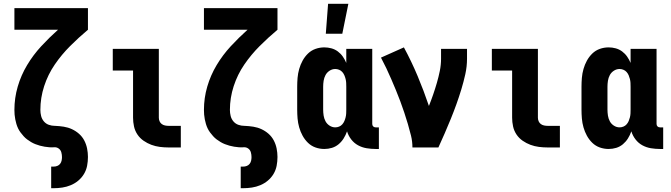

<svg xmlns="http://www.w3.org/2000/svg" viewBox="-20 -778 3540 1013"><path d="M250 215V101H263Q273 101 282 97.5Q291 94 297 86.5Q303 79 305 69.5Q307 60 307 51Q307 38 303.5 25.5Q300 13 289.5 5.5Q279 -2 266 -1Q253 0 240.5 -1Q228 -2 215.5 -4Q203 -6 190.5 -9.5Q178 -13 166.5 -17.5Q155 -22 144 -28.5Q133 -35 123 -42.5Q113 -50 104.5 -59.5Q96 -69 88.5 -79Q81 -89 75.5 -100.5Q70 -112 66.5 -124Q63 -136 60.5 -148.5Q58 -161 57 -173.5Q56 -186 56 -198Q56 -261 73.5 -321Q91 -381 123 -434.5Q155 -488 197.5 -534Q240 -580 286 -621H56V-735H444V-621Q395 -580 350 -535Q305 -490 269 -437.5Q233 -385 213 -323.5Q193 -262 193 -198Q193 -182 197 -166Q201 -150 211.5 -137.5Q222 -125 237.5 -119.5Q253 -114 269 -114H271Q294 -113 316.5 -109.5Q339 -106 359.5 -96.5Q380 -87 397 -72Q414 -57 424.5 -37Q435 -17 439.5 5.5Q444 28 444 50Q444 74 439.5 97Q435 120 423 140Q411 160 393 175Q375 190 353.5 199Q332 208 309 211.5Q286 215 263 215Z M870 0Q846 0 823 -3Q800 -6 778.5 -14Q757 -22 737.5 -35.5Q718 -49 705 -68.5Q692 -88 687 -111Q682 -134 682 -157V-406H575V-520H818V-157Q818 -147 822 -138Q826 -129 833.5 -123.5Q841 -118 850.5 -116Q860 -114 870 -114H934V0Z M1250 215V101H1263Q1273 101 1282 97.5Q1291 94 1297 86.5Q1303 79 1305 69.5Q1307 60 1307 51Q1307 38 1303.5 25.5Q1300 13 1289.5 5.5Q1279 -2 1266 -1Q1253 0 1240.5 -1Q1228 -2 1215.5 -4Q1203 -6 1190.5 -9.5Q1178 -13 1166.5 -17.5Q1155 -22 1144 -28.5Q1133 -35 1123 -42.5Q1113 -50 1104.5 -59.5Q1096 -69 1088.5 -79Q1081 -89 1075.5 -100.5Q1070 -112 1066.5 -124Q1063 -136 1060.5 -148.5Q1058 -161 1057 -173.5Q1056 -186 1056 -198Q1056 -261 1073.5 -321Q1091 -381 1123 -434.5Q1155 -488 1197.5 -534Q1240 -580 1286 -621H1056V-735H1444V-621Q1395 -580 1350 -535Q1305 -490 1269 -437.5Q1233 -385 1213 -323.5Q1193 -262 1193 -198Q1193 -182 1197 -166Q1201 -150 1211.5 -137.5Q1222 -125 1237.5 -119.5Q1253 -114 1269 -114H1271Q1294 -113 1316.5 -109.5Q1339 -106 1359.5 -96.5Q1380 -87 1397 -72Q1414 -57 1424.5 -37Q1435 -17 1439.5 5.5Q1444 28 1444 50Q1444 74 1439.5 97Q1435 120 1423 140Q1411 160 1393 175Q1375 190 1353.5 199Q1332 208 1309 211.5Q1286 215 1263 215Z M1699 -600 1711 -758H1818L1786 -600ZM1691 8Q1667 8 1644.5 0Q1622 -8 1605 -24.5Q1588 -41 1576.5 -62Q1565 -83 1558.5 -106Q1552 -129 1550 -152.5Q1548 -176 1548 -200V-320Q1548 -344 1550 -367.5Q1552 -391 1558.5 -414Q1565 -437 1576.5 -458Q1588 -479 1605 -495.5Q1622 -512 1644.5 -520Q1667 -528 1691 -528Q1710 -528 1728.5 -523Q1747 -518 1762.5 -506.5Q1778 -495 1789 -479Q1800 -463 1807 -446V-520H1944V-124Q1944 -116 1949 -111Q1954 -106 1962 -106H1979V8H1962Q1938 8 1914 4Q1890 0 1869 -11.5Q1848 -23 1833 -42.5Q1818 -62 1811 -85Q1804 -65 1793 -47.5Q1782 -30 1766.5 -17Q1751 -4 1731.5 2Q1712 8 1691 8ZM1749 -106Q1759 -106 1769 -110Q1779 -114 1786 -122Q1793 -130 1797 -139.5Q1801 -149 1803.5 -159Q1806 -169 1806.5 -179.5Q1807 -190 1807 -200V-320Q1807 -330 1806.5 -340.5Q1806 -351 1803.5 -361Q1801 -371 1797 -380.5Q1793 -390 1786 -398Q1779 -406 1769 -410Q1759 -414 1749 -414Q1733 -414 1719 -405Q1705 -396 1697.5 -382Q1690 -368 1687.5 -352Q1685 -336 1685 -320V-200Q1685 -184 1687.5 -168Q1690 -152 1697.5 -138Q1705 -124 1719 -115Q1733 -106 1749 -106Z M2156 0Q2156 -32 2148.5 -62.5Q2141 -93 2132 -123.5Q2123 -154 2113 -184Q2103 -214 2092 -243.5Q2081 -273 2069 -302Q2057 -331 2044.5 -360Q2032 -389 2018.5 -417.5Q2005 -446 1990 -474L2111 -528Q2151 -454 2183.5 -376.5Q2216 -299 2243 -219Q2255 -249 2265.5 -279.5Q2276 -310 2285 -341Q2294 -372 2300.5 -404Q2307 -436 2307 -468V-520H2444V-468Q2444 -427 2435 -386.5Q2426 -346 2414 -306.5Q2402 -267 2388 -228Q2374 -189 2358.5 -151Q2343 -113 2326.5 -75Q2310 -37 2293 0Z M2870 0Q2846 0 2823 -3Q2800 -6 2778.5 -14Q2757 -22 2737.5 -35.5Q2718 -49 2705 -68.5Q2692 -88 2687 -111Q2682 -134 2682 -157V-406H2575V-520H2818V-157Q2818 -147 2822 -138Q2826 -129 2833.5 -123.5Q2841 -118 2850.5 -116Q2860 -114 2870 -114H2934V0Z M3191 8Q3167 8 3144.5 0Q3122 -8 3105 -24.5Q3088 -41 3076.5 -62Q3065 -83 3058.5 -106Q3052 -129 3050 -152.5Q3048 -176 3048 -200V-320Q3048 -344 3050 -367.5Q3052 -391 3058.5 -414Q3065 -437 3076.5 -458Q3088 -479 3105 -495.5Q3122 -512 3144.5 -520Q3167 -528 3191 -528Q3210 -528 3228.5 -523Q3247 -518 3262.5 -506.5Q3278 -495 3289 -479Q3300 -463 3307 -446V-520H3444V-124Q3444 -116 3449 -111Q3454 -106 3462 -106H3479V8H3462Q3438 8 3414 4Q3390 0 3369 -11.5Q3348 -23 3333 -42.5Q3318 -62 3311 -85Q3304 -65 3293 -47.5Q3282 -30 3266.5 -17Q3251 -4 3231.5 2Q3212 8 3191 8ZM3249 -106Q3259 -106 3269 -110Q3279 -114 3286 -122Q3293 -130 3297 -139.5Q3301 -149 3303.5 -159Q3306 -169 3306.5 -179.5Q3307 -190 3307 -200V-320Q3307 -330 3306.5 -340.5Q3306 -351 3303.5 -361Q3301 -371 3297 -380.5Q3293 -390 3286 -398Q3279 -406 3269 -410Q3259 -414 3249 -414Q3233 -414 3219 -405Q3205 -396 3197.5 -382Q3190 -368 3187.5 -352Q3185 -336 3185 -320V-200Q3185 -184 3187.5 -168Q3190 -152 3197.5 -138Q3205 -124 3219 -115Q3233 -106 3249 -106Z"/></svg>

Font: Iosevka SS18 Heavy
Style: Regular
Weight: 900
Monospace: yes
Designer: Belleve Invis
Foundry: Belleve Invis
Version: Version 25.1.1; ttfautohint (v1.8.4)